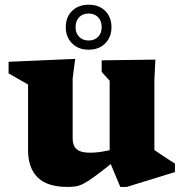

<svg xmlns="http://www.w3.org/2000/svg" viewBox="-20 -760 762 794"><path d="M280.5 -189Q280.5 -167.5 287.8 -154.2Q295 -141 311 -134.8Q327 -128.5 354 -128.5Q375 -128.5 400.2 -132.5Q425.5 -136.5 450.5 -143L460 -99Q410 -59 379.5 -36.2Q349 -13.5 329.5 -2.8Q310 8 294.2 10.5Q278.5 13 258.5 13Q175.5 13 135.8 -26.2Q96 -65.5 96 -139.5V-410.5L15.5 -456.5V-504.5L291 -516.5L280.5 -436ZM477.5 13 433.5 -92V-426L400.5 -462.5V-510.5L622.5 -513.5L618.5 -431.5V-139.5Q623 -136.5 633.8 -129.2Q644.5 -122 657.5 -113.2Q670.5 -104.5 682.8 -96.8Q695 -89 703.5 -83.5V-48.5L504 13ZM346.5 -740.5Q389 -740.5 415 -715Q441 -689.5 441 -647.5Q441 -606.5 415 -580.5Q389 -554.5 346.5 -554.5Q304.5 -554.5 278.2 -580.5Q252 -606.5 252 -647.5Q252 -689.5 278.2 -715Q304.5 -740.5 346.5 -740.5ZM346.5 -592.5Q371 -592.5 385.8 -607.8Q400.5 -623 400.5 -647.5Q400.5 -673.5 385.8 -688.8Q371 -704 346.5 -704Q322 -704 307.2 -688.8Q292.5 -673.5 292.5 -647.5Q292.5 -623 307.2 -607.8Q322 -592.5 346.5 -592.5Z"/></svg>

Font: Newsreader 7pt
Style: Bold
Weight: 700
Designer: Hugues Gentile
Foundry: Production Type
Version: Version 1.003